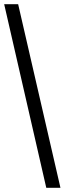

<svg xmlns="http://www.w3.org/2000/svg" viewBox="-20 -780 310 921"><path d="M202 121H270L67 -760H0Z"/></svg>

Font: Noto Serif Bengali SemiCondensed ExtraBold
Style: Regular
Weight: 800
Width: 4
Designer: Juan Bruce, Universal Thirst, Indian Type Foundry and the Monotype Design Team.
Foundry: Monotype Imaging Inc.
Version: Version 2.003